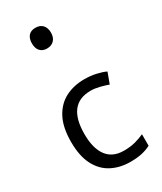

<svg xmlns="http://www.w3.org/2000/svg" viewBox="-235 -1034 951 1127"><g transform="rotate(-30 240.0 -470.5)"><path d="M300 10Q229 10 173.5 -19Q118 -48 86.5 -109Q55 -170 55 -265Q55 -364 88 -426Q121 -488 177.5 -517Q234 -546 306 -546Q347 -546 385 -537.5Q423 -529 447 -517L420 -444Q396 -453 364 -461Q332 -469 304 -469Q146 -469 146 -266Q146 -169 184.5 -117.5Q223 -66 299 -66Q343 -66 376.5 -75Q410 -84 438 -97V-19Q411 -5 378.5 2.5Q346 10 300 10ZM208 -811Q179 -811 162 -829Q145 -847 145 -881Q145 -914 161 -932.5Q177 -951 208 -951Q240 -951 257 -932Q274 -913 274 -881Q274 -848 256 -829.5Q238 -811 208 -811Z"/></g></svg>

Font: Noto Sans Tifinagh Adrar
Style: Regular
Weight: 400
Designer: JamraPatel
Foundry: JamraPatel LLC
Version: Version 2.006; ttfautohint (v1.8.4.7-5d5b)